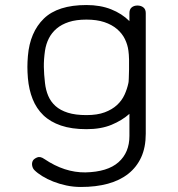

<svg xmlns="http://www.w3.org/2000/svg" viewBox="-20 -443 708 764"><path d="M495 10Q466 36 424 53.5Q382 71 324 71Q265 71 222.5 56.5Q180 42 152.5 15.5Q125 -11 110 -48.5Q95 -86 91 -132Q89 -157 89 -176.5Q89 -196 91 -220Q99 -315 154.5 -369Q210 -423 324 -423Q379 -423 422 -406Q465 -389 495 -359V-391Q495 -406 504 -413.5Q513 -421 527 -421Q541 -421 550.5 -413.5Q560 -406 560 -391V89Q560 143 542 182.5Q524 222 490.5 248.5Q457 275 409.5 288Q362 301 302 301Q272 301 244 295Q216 289 192 279.5Q168 270 148.5 258Q129 246 117 234Q110 227 108 216Q106 205 111 196Q115 189 127.5 183.5Q140 178 157 190Q237 244 320 243Q408 241 451.5 202.5Q495 164 495 98ZM491 -241Q488 -265 477 -287.5Q466 -310 445.5 -327.5Q425 -345 395 -355Q365 -365 324 -365Q283 -365 254 -355.5Q225 -346 205.5 -329.5Q186 -313 174.5 -290.5Q163 -268 159 -241Q154 -206 154.5 -176.5Q155 -147 159 -113Q162 -85 172 -61.5Q182 -38 201 -21Q220 -4 250 5.5Q280 15 324 15Q367 15 396.5 4Q426 -7 445.5 -25Q465 -43 475.5 -66Q486 -89 491 -113Q492 -116 492.5 -131.5Q493 -147 493.5 -166.5Q494 -186 493.5 -206.5Q493 -227 491 -241Z"/></svg>

Font: Cafe24 Ssurround air
Style: Light
Weight: 300
Designer: Cafe24 thkim, hmlim, mnelim, sdjeong, hskwak & 4IRTF
Foundry: Cafe24
Version: Version 1.001